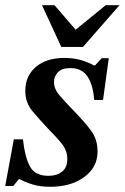

<svg xmlns="http://www.w3.org/2000/svg" viewBox="-23 -702 478 736"><path d="M170 14Q130 14 101.5 5Q73 -4 53 -15H49L28 11H-3L30 -168H65Q72 -101 91.5 -64.5Q111 -28 162 -28Q195 -28 215 -44Q235 -60 235 -92Q235 -124 215 -149.5Q195 -175 162 -208Q127 -245 100.5 -277Q74 -309 74 -354Q74 -411 114.5 -445.5Q155 -480 224 -480Q260 -480 289.5 -471Q319 -462 337 -451H341L367 -479H394L372 -319H338Q334 -376 312.5 -408.5Q291 -441 247 -441Q214 -441 199 -425Q184 -409 184 -387Q184 -361 205.5 -336Q227 -311 262 -275Q300 -236 325.5 -202Q351 -168 351 -121Q351 -61 300 -23.5Q249 14 170 14ZM295 -522H212L138 -682H186L267 -588L382 -682H435Z"/></svg>

Font: STIX Two Text SemiBold
Style: Italic
Weight: 600
Italic angle: -12°
Designer: Ross Mills, John Hudson & Paul Hanslow, Tiro Typeworks Ltd; with prior portions MicroPress Inc. and Coen Hoffman, Elsevi
Foundry: Tiro Typeworks Ltd
Version: Version 2.13 b171